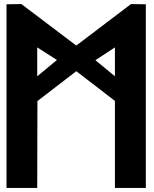

<svg xmlns="http://www.w3.org/2000/svg" viewBox="-20 -924 755 944"><path d="M163 -549V-691L260 -629ZM449 -628 545 -691V-549ZM697 0V-903L624 -904L355 -700L85 -904L12 -903V0H163L164 -427L355 -574L545 -428V0Z"/></svg>

Font: Ny Stormning
Style: Sv
Weight: 900
Designer: Robert Jablonski, Mew Too
Foundry: Cannot Into Space Fonts
Version: Version 0.90